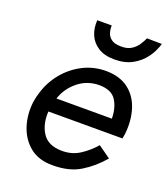

<svg xmlns="http://www.w3.org/2000/svg" viewBox="-127 -761 753 860"><g transform="rotate(20 250.0 -330.5)"><path d="M189 -670H258Q257 -653 262 -636Q267 -619 282.5 -607.5Q298 -596 327 -596Q357 -595 376.5 -607Q396 -619 407.5 -636.5Q419 -654 426 -670L497 -669Q487 -633 464 -601.5Q441 -570 405.5 -550.5Q370 -531 321 -531Q273 -531 242.5 -550.5Q212 -570 199 -601.5Q186 -633 189 -670ZM450 -106Q408 -56 354 -23Q300 10 220 9Q155 9 113.5 -25Q72 -59 54.5 -113.5Q37 -168 45 -230Q49 -255 57 -279Q74 -333 110 -376Q146 -419 196 -444.5Q246 -470 306 -470Q372 -469 413 -437Q454 -405 470.5 -351.5Q487 -298 480 -234Q479 -228 478 -222.5Q477 -217 476 -211H123Q119 -151 146 -109Q173 -67 237 -66Q286 -65 324 -89.5Q362 -114 391 -148ZM299 -400Q241 -400 197.5 -365Q154 -330 137 -278H401Q401 -328 379 -363.5Q357 -399 299 -400Z"/></g></svg>

Font: Jost*
Style: Italic
Weight: 400
Italic angle: -10°
Version: Version 3.7